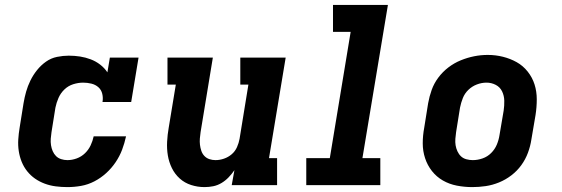

<svg xmlns="http://www.w3.org/2000/svg" viewBox="-20 -755 2290 783"><path d="M255 8Q231 8 207.5 5Q184 2 162.5 -6Q141 -14 123 -26.5Q105 -39 91 -56.5Q77 -74 68.5 -95Q60 -116 56.5 -139Q53 -162 54.5 -186Q56 -210 60 -234L76 -334Q80 -358 86.5 -381Q93 -404 104 -426.5Q115 -449 131 -469Q147 -489 167.5 -503.5Q188 -518 212.5 -523Q237 -528 260 -528Q284 -528 306.5 -524.5Q329 -521 350 -513Q371 -505 388.5 -491.5Q406 -478 418 -460L428 -520H545L515 -339H398Q401 -356 397 -372.5Q393 -389 381 -399.5Q369 -410 352.5 -414Q336 -418 319 -418Q299 -418 278.5 -411.5Q258 -405 242.5 -390Q227 -375 218.5 -355.5Q210 -336 206 -316L190 -216Q188 -203 187 -189.5Q186 -176 188 -163Q190 -150 195 -138.5Q200 -127 208.5 -118.5Q217 -110 229.5 -106Q242 -102 255 -102Q274 -102 293 -109Q312 -116 326.5 -130Q341 -144 349.5 -162Q358 -180 362 -199H494Q488 -171 478 -144.5Q468 -118 451.5 -93.5Q435 -69 413 -49Q391 -29 365 -15.5Q339 -2 311 3Q283 8 255 8Z M814 8Q786 8 759.5 -0.5Q733 -9 713 -27Q693 -45 681 -69.5Q669 -94 664.5 -121Q660 -148 661.5 -177Q663 -206 668 -234L697 -410H663V-520H848L798 -216Q796 -203 795 -190Q794 -177 795.5 -164.5Q797 -152 801 -140Q805 -128 813.5 -119Q822 -110 834 -106Q846 -102 859 -102Q876 -102 893.5 -108Q911 -114 925 -126Q939 -138 946.5 -155Q954 -172 957 -189L993 -410H960V-520H1145L1077 -110H1110V0H925L936 -61Q925 -45 912 -31.5Q899 -18 883 -8.5Q867 1 849.5 4.5Q832 8 814 8Z M1229 0V-110H1325L1410 -625H1338V-735H1562L1458 -110H1531V0Z M1906 8Q1874 8 1843 2Q1812 -4 1786 -19Q1760 -34 1741.5 -57.5Q1723 -81 1713.5 -110Q1704 -139 1704 -170.5Q1704 -202 1710 -234L1726 -334Q1731 -362 1740.5 -388.5Q1750 -415 1767.5 -438.5Q1785 -462 1808.5 -480Q1832 -498 1859 -509Q1886 -520 1913.5 -525.5Q1941 -531 1969 -531Q2001 -531 2031 -523.5Q2061 -516 2087 -501.5Q2113 -487 2132 -463Q2151 -439 2160 -410.5Q2169 -382 2169 -350Q2169 -318 2164 -286L2147 -186Q2143 -159 2133 -132Q2123 -105 2106 -81.5Q2089 -58 2065.5 -40Q2042 -22 2015 -11Q1988 0 1960.5 4Q1933 8 1906 8ZM1908 -102Q1928 -102 1948 -109Q1968 -116 1983 -131Q1998 -146 2006 -165Q2014 -184 2017 -204L2034 -304Q2037 -324 2036.5 -344.5Q2036 -365 2027.5 -382.5Q2019 -400 2001.5 -409Q1984 -418 1964 -418Q1944 -418 1924.5 -410.5Q1905 -403 1890 -388.5Q1875 -374 1867.5 -355Q1860 -336 1856 -316L1840 -216Q1838 -203 1837 -189Q1836 -175 1838 -162.5Q1840 -150 1845.5 -138Q1851 -126 1860 -117.5Q1869 -109 1882 -105.5Q1895 -102 1908 -102Z"/></svg>

Font: Iosevka Etoile XBdObl
Style: Regular
Weight: 800
Italic angle: -9°
Designer: Belleve Invis
Foundry: Belleve Invis
Version: Version 15.5.2; ttfautohint (v1.8.4)